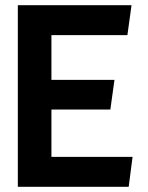

<svg xmlns="http://www.w3.org/2000/svg" viewBox="-20 -723 573 743"><path d="M179 -414V-587H473L489 -703H49V0H478L493 -116H179V-299H407L423 -414Z"/></svg>

Font: Bluebird
Style: Regular
Weight: 400
Designer: Jasper
Foundry: Cannot Into Space Fonts
Version: Version 0.98